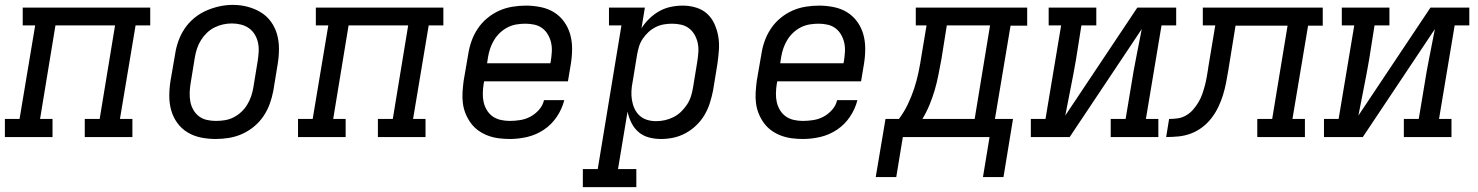

<svg xmlns="http://www.w3.org/2000/svg" viewBox="-30 -561 6050 786"><path d="M-10 0V-74H50L114 -457H63V-530H585V-457H525L461 -74H512V0H317V-74H378L441 -457H197L134 -74H185V0Z M853 8Q822 8 792.5 2Q763 -4 738 -19Q713 -34 696 -57.5Q679 -81 671 -109Q663 -137 663 -168Q663 -199 668 -230L687 -340Q691 -367 700.5 -393.5Q710 -420 726 -444Q742 -468 765 -487Q788 -506 814.5 -517.5Q841 -529 868 -535Q895 -541 923 -541Q954 -541 983 -533.5Q1012 -526 1037 -511Q1062 -496 1079 -472.5Q1096 -449 1104 -421Q1112 -393 1112 -362Q1112 -331 1107 -300L1089 -190Q1084 -163 1074.5 -136.5Q1065 -110 1049 -86Q1033 -62 1010 -43Q987 -24 961 -12.5Q935 -1 907.5 3.5Q880 8 853 8ZM854 -66Q873 -66 891 -69Q909 -72 926 -80.5Q943 -89 957.5 -102.5Q972 -116 982 -132.5Q992 -149 998 -166.5Q1004 -184 1007 -202L1025 -312Q1028 -331 1029 -350Q1030 -369 1026 -387Q1022 -405 1012.5 -420.5Q1003 -436 988.5 -446Q974 -456 956 -460.5Q938 -465 919 -465Q901 -465 883 -461Q865 -457 848 -448.5Q831 -440 817 -426.5Q803 -413 793 -397Q783 -381 777 -363.5Q771 -346 768 -328L750 -218Q747 -199 746.5 -180Q746 -161 749.5 -143.5Q753 -126 762 -110.5Q771 -95 785 -84.5Q799 -74 817 -70Q835 -66 854 -66Z M1190 0V-74H1250L1314 -457H1263V-530H1785V-457H1725L1661 -74H1712V0H1517V-74H1578L1641 -457H1397L1334 -74H1385V0Z M2057 8Q2034 8 2011 5Q1988 2 1967 -6Q1946 -14 1928.5 -26.5Q1911 -39 1898 -56.5Q1885 -74 1876.5 -94.5Q1868 -115 1865 -137.5Q1862 -160 1863.5 -183.5Q1865 -207 1868 -230L1887 -340Q1891 -367 1900.5 -393.5Q1910 -420 1926 -444Q1942 -468 1965 -487Q1988 -506 2014 -517.5Q2040 -529 2068 -533.5Q2096 -538 2123 -538Q2153 -538 2183 -532Q2213 -526 2237.5 -511Q2262 -496 2279 -472.5Q2296 -449 2304 -421Q2312 -393 2312 -362Q2312 -331 2307 -300L2295 -228H1952L1950 -218Q1947 -199 1946.5 -179.5Q1946 -160 1950 -142.5Q1954 -125 1963.5 -109.5Q1973 -94 1987.5 -84Q2002 -74 2020 -70Q2038 -66 2057 -66Q2078 -66 2100 -69.5Q2122 -73 2141.5 -83.5Q2161 -94 2176.5 -111.5Q2192 -129 2197 -151H2280Q2271 -115 2249.5 -83Q2228 -51 2196.5 -30Q2165 -9 2129 -0.5Q2093 8 2057 8ZM1964 -302H2223L2225 -312Q2228 -331 2229 -350Q2230 -369 2226 -386.5Q2222 -404 2213 -419.5Q2204 -435 2190 -445.5Q2176 -456 2158 -460Q2140 -464 2121 -464Q2103 -464 2084.5 -461Q2066 -458 2049 -449.5Q2032 -441 2017.5 -427.5Q2003 -414 1993 -397.5Q1983 -381 1977 -363.5Q1971 -346 1968 -328Z M2356 205V131H2417L2514 -457H2463V-530H2610L2596 -445Q2609 -466 2628 -484.5Q2647 -503 2669.5 -515.5Q2692 -528 2716.5 -533Q2741 -538 2765 -538Q2765 -538 2765 -538Q2765 -538 2766 -538Q2793 -538 2819.5 -530Q2846 -522 2865 -504.5Q2884 -487 2895 -462.5Q2906 -438 2910.5 -411.5Q2915 -385 2913 -356.5Q2911 -328 2907 -300L2889 -190Q2884 -165 2876 -139.5Q2868 -114 2854.5 -91Q2841 -68 2821 -48.5Q2801 -29 2777 -16Q2753 -3 2727.5 2.5Q2702 8 2676 8Q2650 8 2626 1.5Q2602 -5 2584 -20.5Q2566 -36 2555 -58Q2544 -80 2539 -104L2500 131H2575V205ZM2656 -65Q2674 -65 2692 -69Q2710 -73 2727 -81.5Q2744 -90 2758 -103.5Q2772 -117 2782.5 -133Q2793 -149 2798.5 -166.5Q2804 -184 2807 -202L2825 -312Q2828 -331 2829 -350Q2830 -369 2826 -386.5Q2822 -404 2813 -419.5Q2804 -435 2790 -445.5Q2776 -456 2758 -460Q2740 -464 2721 -464Q2704 -464 2687 -461Q2670 -458 2654 -450Q2638 -442 2624.5 -429.5Q2611 -417 2601 -402Q2591 -387 2586 -370.5Q2581 -354 2578 -337L2560 -227Q2556 -208 2555 -189Q2554 -170 2557 -151.5Q2560 -133 2567.5 -116.5Q2575 -100 2588 -88Q2601 -76 2618.5 -70.5Q2636 -65 2656 -65Z M3257 8Q3234 8 3211 5Q3188 2 3167 -6Q3146 -14 3128.5 -26.5Q3111 -39 3098 -56.5Q3085 -74 3076.5 -94.5Q3068 -115 3065 -137.5Q3062 -160 3063.5 -183.5Q3065 -207 3068 -230L3087 -340Q3091 -367 3100.5 -393.5Q3110 -420 3126 -444Q3142 -468 3165 -487Q3188 -506 3214 -517.5Q3240 -529 3268 -533.5Q3296 -538 3323 -538Q3353 -538 3383 -532Q3413 -526 3437.5 -511Q3462 -496 3479 -472.5Q3496 -449 3504 -421Q3512 -393 3512 -362Q3512 -331 3507 -300L3495 -228H3152L3150 -218Q3147 -199 3146.5 -179.5Q3146 -160 3150 -142.5Q3154 -125 3163.5 -109.5Q3173 -94 3187.5 -84Q3202 -74 3220 -70Q3238 -66 3257 -66Q3278 -66 3300 -69.5Q3322 -73 3341.5 -83.5Q3361 -94 3376.5 -111.5Q3392 -129 3397 -151H3480Q3471 -115 3449.5 -83Q3428 -51 3396.5 -30Q3365 -9 3329 -0.5Q3293 8 3257 8ZM3164 -302H3423L3425 -312Q3428 -331 3429 -350Q3430 -369 3426 -386.5Q3422 -404 3413 -419.5Q3404 -435 3390 -445.5Q3376 -456 3358 -460Q3340 -464 3321 -464Q3303 -464 3284.5 -461Q3266 -458 3249 -449.5Q3232 -441 3217.5 -427.5Q3203 -414 3193 -397.5Q3183 -381 3177 -363.5Q3171 -346 3168 -328Z M3555 164 3595 -74H3650Q3671 -102 3686.5 -134.5Q3702 -167 3712.5 -199Q3723 -231 3730 -264.5Q3737 -298 3742 -331L3763 -457H3719V-530H4175V-456H4107L4043 -74H4117L4078 164H3994L4021 0H3666L3639 164ZM3746 -74H3960L4023 -457H3846L3824 -319Q3818 -288 3812 -256.5Q3806 -225 3797 -194Q3788 -163 3775.5 -132.5Q3763 -102 3746 -74Z M4190 0V-74H4250L4314 -457H4263V-530H4458V-457H4397L4375 -318Q4365 -260 4353.5 -203Q4342 -146 4331 -88L4626 -530H4785V-457H4725L4661 -74H4712V0H4517V-74H4578L4601 -212Q4610 -270 4621.5 -327Q4633 -384 4644 -442L4349 0Z M4744 0 4756 -74Q4774 -74 4791.5 -76.5Q4809 -79 4825.5 -88.5Q4842 -98 4854.5 -112.5Q4867 -127 4876.5 -143Q4886 -159 4892 -176.5Q4898 -194 4902.5 -211Q4907 -228 4910 -245.5Q4913 -263 4916 -281V-283Q4916 -283 4916 -283Q4916 -283 4916 -283L4945 -457H4894V-530H5385V-456H5325L5261 -74H5312V0H5117V-74H5178L5241 -456H5028L4998 -271Q4994 -246 4989 -221Q4984 -196 4976.5 -171.5Q4969 -147 4957.5 -123Q4946 -99 4929.5 -77.5Q4913 -56 4891 -39.5Q4869 -23 4844.5 -14Q4820 -5 4794.5 -2.5Q4769 0 4744 0Z M5390 0V-74H5450L5514 -457H5463V-530H5658V-457H5597L5575 -318Q5565 -260 5553.5 -203Q5542 -146 5531 -88L5826 -530H5985V-457H5925L5861 -74H5912V0H5717V-74H5778L5801 -212Q5810 -270 5821.5 -327Q5833 -384 5844 -442L5549 0Z"/></svg>

Font: Iosevka Slab Extended Oblique
Style: Regular
Weight: 400
Width: 7
Italic angle: -9°
Monospace: yes
Designer: Belleve Invis
Foundry: Belleve Invis
Version: Version 11.1.0; ttfautohint (v1.8.3)